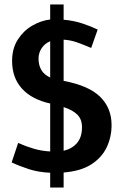

<svg xmlns="http://www.w3.org/2000/svg" viewBox="-20 -762 550 857"><path d="M478 -204Q478 -150 456 -104Q434 -58 387 -28Q340 2 264 8V75H204V9Q152 7 109 -7Q66 -21 32 -37L61 -124Q97 -108 131.5 -98Q166 -88 204 -86V-300Q122 -318 78 -366.5Q34 -415 34 -490Q34 -545 59 -584.5Q84 -624 123 -647Q162 -670 204 -675V-742H264V-674Q309 -670 347 -657.5Q385 -645 416 -630L387 -548Q352 -563 323.5 -573Q295 -583 264 -585V-401Q376 -380 427 -330Q478 -280 478 -204ZM152 -500Q152 -472 164 -450.5Q176 -429 204 -416V-578Q180 -568 166 -547Q152 -526 152 -500ZM346 -194Q346 -230 325 -250.5Q304 -271 264 -284V-89Q302 -98 324 -124Q346 -150 346 -194Z"/></svg>

Font: Epunda Sans SemiBold
Style: Regular
Weight: 600
Designer: Simon Atzbach
Foundry: typofactur
Version: Version 2.204; ttfautohint (v1.8.4.7-5d5b)